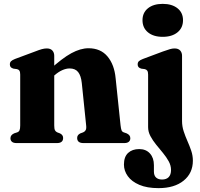

<svg xmlns="http://www.w3.org/2000/svg" viewBox="-20 -740 1034 993"><path d="M260.5 -451.5V-91.5Q260.5 -74 264.2 -66.5Q268 -59 276 -55.5L290.5 -50Q306.5 -42 306.5 -26.5Q306.5 0 274 0H66Q49.5 0 41.8 -6.8Q34 -13.5 34 -25Q34 -33.5 38.8 -39.8Q43.5 -46 53.5 -50.5L69 -55.5Q77.5 -58.5 81 -66.2Q84.5 -74 84.5 -91.5V-354Q84.5 -368 80.5 -374.2Q76.5 -380.5 68 -382.5L49.5 -385Q39.5 -388 35.2 -393.2Q31 -398.5 31 -407Q31 -417 36.8 -423Q42.5 -429 57.5 -435L161 -473.5Q182.5 -482 196.2 -485.8Q210 -489.5 222 -489.5Q241 -489.5 250.8 -478.8Q260.5 -468 260.5 -451.5ZM244 -335 218 -362.5 235 -378Q301.5 -439 349 -464.8Q396.5 -490.5 437.5 -490.5Q500.5 -490.5 536 -448Q571.5 -405.5 578 -335.5L603.5 -92Q605.5 -74.5 608.5 -66.5Q611.5 -58.5 620 -55.5L634.5 -50.5Q644.5 -46 649.2 -39.8Q654 -33.5 654 -25Q654 -13.5 646.2 -6.8Q638.5 0 622 0H412Q379 0 379 -26.5Q379 -42 395 -50L410 -55.5Q418.5 -59 423 -66.8Q427.5 -74.5 425.5 -92L403 -310.5Q399 -348.5 384.2 -367.2Q369.5 -386 340 -386Q322 -386 302.2 -377.2Q282.5 -368.5 263 -351.5ZM921.5 -114.5Q921.5 -86.5 930 -60.8Q938.5 -35 949.5 -10.2Q960.5 14.5 969 39.5Q977.5 64.5 977.5 91Q977.5 155.5 929.8 194.2Q882 233 800 233Q740.5 233 700.8 216Q661 199 641 171.2Q621 143.5 621 111Q621 71 642.5 51Q664 31 700 31Q735 31 755.5 53.8Q776 76.5 776 114V147Q776 168 787.2 178.2Q798.5 188.5 818 188.5Q840.5 188.5 852.5 176Q864.5 163.5 864.5 139Q864.5 116 852.5 94.2Q840.5 72.5 822.8 51Q805 29.5 787.5 8Q770 -13.5 758 -36Q746 -58.5 746 -82.5V-354Q746 -368 741.8 -374.2Q737.5 -380.5 729 -382.5L710.5 -385Q700.5 -388 696.2 -393.2Q692 -398.5 692 -407Q692 -417 697.8 -423Q703.5 -429 719 -435L822 -473.5Q845.5 -482 858.8 -485.8Q872 -489.5 882.5 -489.5Q902 -489.5 911.8 -478.8Q921.5 -468 921.5 -451.5ZM821.5 -549.5Q773.5 -549.5 745.2 -572.8Q717 -596 717 -635.5Q717 -674.5 745.2 -697.2Q773.5 -720 821.5 -720Q869.5 -720 898 -697.2Q926.5 -674.5 926.5 -635.5Q926.5 -596 898 -572.8Q869.5 -549.5 821.5 -549.5Z"/></svg>

Font: Fraunces
Style: Bold
Weight: 700
Version: Version 1.000;[b76b70a41]